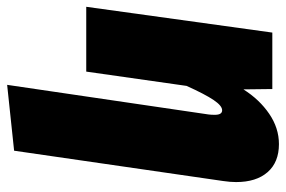

<svg xmlns="http://www.w3.org/2000/svg" viewBox="-158 -438 820 551"><g transform="rotate(90 252.5 -163.0)"><path d="M500 -430Q500 -413 497 -393L410 207L221 227L306 -351Q307 -358 307 -369Q307 -390 294 -390Q281 -390 264.5 -365.5Q248 -341 224 -288L183 0H-3L71 -534H233L234 -451Q263 -497 304 -525Q345 -553 391 -553Q443 -553 471.5 -520.5Q500 -488 500 -430Z"/></g></svg>

Font: Fira Sans Condensed Black
Style: Italic
Weight: 900
Width: 3
Italic angle: -8°
Designer: Carrois Corporate & Edenspiekermann AG
Foundry: Carrois Corporate GbR & Edenspiekermann AG
Version: Version 4.203